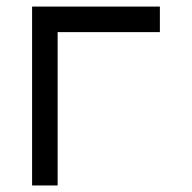

<svg xmlns="http://www.w3.org/2000/svg" viewBox="-20 -567 587 587"><path d="M78.1 0V-546.9H468.8V-468.8H156.2V0Z"/></svg>

Font: Luculent
Style: Regular
Weight: 400
Monospace: yes
Designer: Andrew Kensler
Version: Version 1.0.0-845fa02f9341